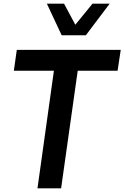

<svg xmlns="http://www.w3.org/2000/svg" viewBox="-20 -1020 674 1040"><path d="M314 -829 234 -1000H327L388 -886L481 -1000H574L445 -829ZM617 -637H401L311 0H183L272 -637H55L71 -750H634Z"/></svg>

Font: Oakes Grotesk
Style: Bold Italic
Weight: 600
Italic angle: -8°
Designer: Samuel Oakes
Foundry: Samuel Oakes
Version: Version 1.000;PS 001.000;hotconv 1.0.88;makeotf.lib2.5.64775